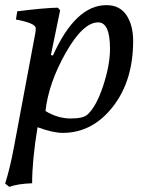

<svg xmlns="http://www.w3.org/2000/svg" viewBox="-24 -508 552 747"><path d="M12 219 -4 206Q14 150 29 71L113 -377Q115 -387 115 -398Q115 -418 38 -432L43 -464Q156 -478 201 -478L210 -468L174 -294L182 -292Q270 -488 390 -488Q442 -488 468 -449Q494 -410 494 -349Q494 -193 414.5 -92Q335 9 220 9Q182 9 122 -13Q101 116 101 205Q45 207 12 219ZM153 -76Q201 -47 251 -47Q301 -47 317 -63Q351 -94 377.5 -174.5Q404 -255 404 -318Q404 -421 358 -421Q299 -421 232 -303Q165 -185 153 -76Z"/></svg>

Font: Poly
Style: Italic
Weight: 400
Italic angle: -10°
Designer: Nicolas Silva
Foundry: Jose Nicolas Silva Schwarzenberg
Version: Version 1.003